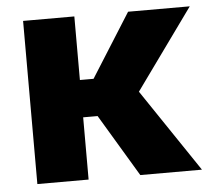

<svg xmlns="http://www.w3.org/2000/svg" viewBox="-44 -589 697 636"><g transform="rotate(-5 304.5 -271.0)"><path d="M225.6 -542.5V0H55.2V-542.5ZM609.4 -542.5 367.7 -207H188L186.5 -331.1H271L404.3 -542.5ZM397.5 0 269.5 -213.9 407.2 -290 602.5 0Z"/></g></svg>

Font: Inter 16pt ExtraBold
Style: Regular
Weight: 800
Version: Version 4.001;git-66647c0bb